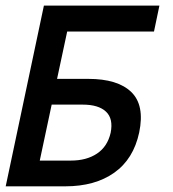

<svg xmlns="http://www.w3.org/2000/svg" viewBox="-44 -657 610 677"><path d="M499 -545.9H192.9L157.2 -378.9H267.1Q371.1 -378.9 418.9 -332.5Q466.8 -286.1 446.8 -189.9Q426.8 -96.2 358.9 -48.1Q291 0 186 0H-23.9L110.8 -637.2H518.1ZM346.2 -189Q356 -238.8 329.6 -263.4Q303.2 -288.1 248 -288.1H138.2L96.2 -90.8H206.1Q261.2 -90.8 298.1 -115.5Q335 -140.1 346.2 -189Z"/></svg>

Font: Anonymous Pro
Style: Bold Italic
Weight: 700
Italic angle: -12°
Monospace: yes
Designer: Mark Simonson
Version: Version 1.003